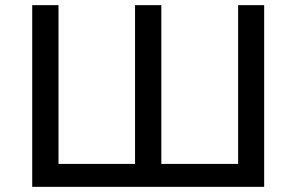

<svg xmlns="http://www.w3.org/2000/svg" viewBox="-20 -725 1151 745"><path d="M105 0V-705H207V-89H504V-705H606V-89H904V-705H1005V0Z"/></svg>

Font: Nunito Sans 7pt Medium
Style: Regular
Weight: 500
Designer: Vernon Adams
Foundry: Vernon Adams
Version: Version 3.101;gftools[0.9.27]